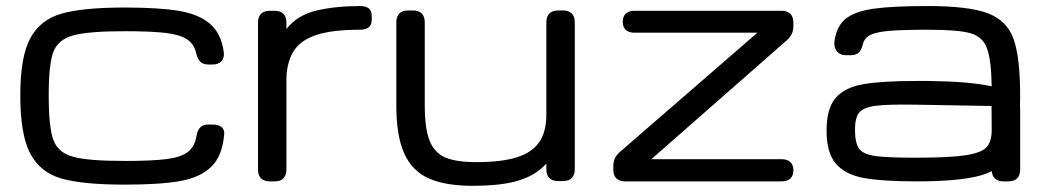

<svg xmlns="http://www.w3.org/2000/svg" viewBox="-20 -598 3446 633"><path d="M46.9 -284.2Q46.9 -410.6 79.8 -471.9Q112.8 -533.2 183.3 -553.2Q253.9 -573.2 391.1 -573.2Q503.4 -573.2 569.3 -562.3Q635.3 -551.3 672.4 -519.5Q709.5 -487.8 717.8 -425.8Q720.2 -406.7 710 -396Q699.7 -385.3 680.2 -385.3H667.5Q649.9 -385.3 640.6 -394.3Q631.3 -403.3 627 -421.9Q620.1 -453.1 596.4 -468.5Q572.8 -483.9 525.6 -489.5Q478.5 -495.1 391.1 -495.1Q270 -495.1 220.2 -481Q170.4 -466.8 155.5 -425.8Q140.6 -384.8 140.6 -284.2Q140.6 -179.7 155.5 -137.7Q170.4 -95.7 219.7 -81.5Q269 -67.4 391.1 -67.4Q481.9 -67.4 529.1 -73.5Q576.2 -79.6 599.1 -96.9Q622.1 -114.3 627.9 -150.4Q628.9 -156.2 629.9 -158.7Q633.8 -173.3 642.8 -180.4Q651.9 -187.5 668 -187.5H680.2Q699.7 -187.5 710 -179.4Q720.2 -171.4 719.2 -156.2Q713.4 -84.5 677.2 -48.8Q641.1 -13.2 574.7 -1.2Q508.3 10.7 391.1 10.7Q253.4 10.7 183.1 -9.3Q112.8 -29.3 79.8 -91.6Q46.9 -153.8 46.9 -284.2Z M830.6 -39.1V-523.4Q830.6 -542.5 840.6 -552.5Q850.6 -562.5 869.6 -562.5H885.3Q904.3 -562.5 914.3 -552.5Q924.3 -542.5 924.3 -523.4V-39.1Q924.3 -20 914.3 -10Q904.3 0 885.3 0H869.6Q850.6 0 840.6 -10Q830.6 -20 830.6 -39.1ZM1166.5 -500Q1079.1 -500 1027.3 -484.1Q975.6 -468.3 951.4 -434.3Q927.2 -400.4 924.3 -343.8V-502.4Q960.4 -548.3 1023.4 -563.2Q1086.4 -578.1 1166.5 -578.1Q1186 -578.1 1195.8 -570.3Q1205.6 -562.5 1205.6 -543.9V-534.2Q1205.6 -516.1 1195.8 -508.1Q1186 -500 1166.5 -500Z M1875 -524.4V-40Q1875 -21 1865 -11Q1855 -1 1835.9 -1H1820.3Q1801.3 -1 1791.3 -11Q1781.2 -21 1781.2 -40V-524.4Q1781.2 -543.5 1791.3 -553.5Q1801.3 -563.5 1820.3 -563.5H1835.9Q1855 -563.5 1865 -553.5Q1875 -543.5 1875 -524.4ZM1380.4 -524.4V-251Q1380.4 -173.8 1396.5 -133.8Q1412.6 -93.8 1448.5 -78.6Q1484.4 -63.5 1550.8 -63.5Q1634.3 -63.5 1684.6 -79.6Q1734.9 -95.7 1758.1 -129.9Q1781.2 -164.1 1781.2 -219.7L1822.3 -119.6Q1797.9 -70.8 1763.7 -41.7Q1729.5 -12.7 1675.8 1Q1622.1 14.6 1539.1 14.6Q1447.8 14.6 1393.1 -10Q1338.4 -34.7 1312.5 -92.5Q1286.6 -150.4 1286.6 -251V-524.4Q1286.6 -543.5 1296.6 -553.5Q1306.6 -563.5 1325.7 -563.5H1341.3Q1360.4 -563.5 1370.4 -553.5Q1380.4 -543.5 1380.4 -524.4Z M2023.9 -97.2 2477.1 -490.2H2072.3Q2059.6 -490.2 2050.8 -494.4Q2042 -498.5 2037.6 -506.6Q2033.2 -514.6 2033.2 -526.4Q2033.2 -543.9 2043.2 -553.2Q2053.2 -562.5 2072.3 -562.5H2556.6Q2575.7 -562.5 2585.7 -552.5Q2595.7 -542.5 2595.7 -523.4V-513.2Q2595.7 -498 2590.6 -486.8Q2585.4 -475.6 2574.2 -465.3L2127.4 -73.2H2556.6Q2575.7 -73.2 2585.7 -63.7Q2595.7 -54.2 2595.7 -36.6Q2595.7 -19 2585.7 -9.5Q2575.7 0 2556.6 0H2041Q2022 0 2012 -10Q2002 -20 2002 -39.1V-49.3Q2002 -64.5 2007.1 -75.7Q2012.2 -86.9 2023.9 -97.2Z M2705.1 -167.5Q2705.1 -239.7 2734.4 -274.4Q2763.7 -309.1 2824.2 -320.1Q2884.8 -331.1 3001.5 -331.1H3041Q3111.3 -330.1 3160.6 -325.9Q3210 -321.8 3249.5 -313.5Q3248 -403.3 3233.2 -440.7Q3218.3 -478 3177.7 -489Q3137.2 -500 3039.1 -500Q2953.6 -500 2910.2 -496.1Q2866.7 -492.2 2848.1 -482.2Q2829.6 -472.2 2824.7 -452.1Q2820.3 -433.6 2811.3 -424.8Q2802.2 -416 2784.7 -416H2768.6Q2749.5 -416 2739 -429.2Q2728.5 -442.4 2731 -461.9Q2737.8 -511.7 2768.1 -536.1Q2798.3 -560.5 2860.4 -569.3Q2922.4 -578.1 3039.1 -578.1Q3173.8 -578.1 3236.8 -554.2Q3299.8 -530.3 3321.5 -469.7Q3343.3 -409.2 3343.3 -281.2Q3343.3 -156.7 3313 -97.9Q3282.7 -39.1 3212.9 -19.5Q3143.1 0 3001.5 0Q2888.7 0 2827.6 -11.2Q2766.6 -22.5 2735.8 -58.3Q2705.1 -94.2 2705.1 -167.5ZM3249.5 -171.9 3249 -248.5 3001 -252.9Q2907.7 -254.4 2867.2 -249.3Q2826.7 -244.1 2812.5 -226.6Q2798.3 -209 2798.8 -167.5Q2799.3 -124.5 2813.2 -106.7Q2827.1 -88.9 2866.5 -83.5Q2905.8 -78.1 3001.5 -78.1Q3113.3 -78.1 3165.3 -86.4Q3217.3 -94.7 3233.6 -113.8Q3250 -132.8 3249.5 -171.9ZM3249.5 -39.1V-242.2Q3249.5 -261.2 3259.5 -271.2Q3269.5 -281.2 3288.6 -281.2H3304.2Q3323.2 -281.2 3333.3 -271.2Q3343.3 -261.2 3343.3 -242.2V-39.1Q3343.3 -20 3333.3 -10Q3323.2 0 3304.2 0H3288.6Q3269.5 0 3259.5 -10Q3249.5 -20 3249.5 -39.1Z"/></svg>

Font: Gyrochrome
Style: Regular
Weight: 400
Designer: David Moles
Foundry: David Moles
Version: Version 1.005;Glyphs 3.2.3 (3260)